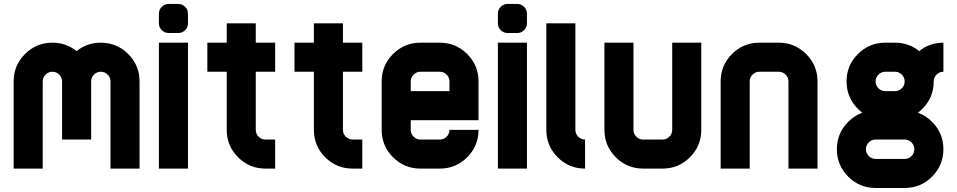

<svg xmlns="http://www.w3.org/2000/svg" viewBox="-20 -850 4825 968"><path d="M195.3 -439.5V0H48.8V-439.5Q48.8 -520.5 106 -577.6Q163.1 -634.8 244.1 -634.8Q314 -634.8 366.2 -592.3Q418.5 -634.8 488.3 -634.8Q569.3 -634.8 626.5 -577.6Q683.6 -520.5 683.6 -439.5V0H537.1V-439.5Q537.1 -459.5 522.7 -473.9Q508.3 -488.3 488.3 -488.3Q468.3 -488.3 453.9 -473.9Q439.5 -459.5 439.5 -439.5V-146.5H293V-439.5Q293 -459.5 278.6 -473.9Q264.2 -488.3 244.1 -488.3Q224.1 -488.3 209.7 -473.9Q195.3 -459.5 195.3 -439.5Z M927.7 0H781.2V-634.8H927.7ZM781.2 -781.2Q781.2 -801.3 795.7 -815.7Q810.1 -830.1 830.1 -830.1H878.9Q898.9 -830.1 913.3 -815.7Q927.7 -801.3 927.7 -781.2V-732.4Q927.7 -712.4 913.3 -698Q898.9 -683.6 878.9 -683.6H830.1Q810.1 -683.6 795.7 -698Q781.2 -712.4 781.2 -732.4Z M1123 -634.8V-732.4H1269.5V-634.8H1367.2V-488.3H1269.5V-195.3Q1269.5 -175.3 1283.9 -160.9Q1298.3 -146.5 1318.4 -146.5H1367.2V0H1318.4Q1237.3 0 1180.2 -57.1Q1123 -114.3 1123 -195.3V-488.3H1025.4V-634.8Z M1562.5 -634.8V-732.4H1709V-634.8H1806.6V-488.3H1709V-195.3Q1709 -175.3 1723.4 -160.9Q1737.8 -146.5 1757.8 -146.5H1806.6V0H1757.8Q1676.8 0 1619.6 -57.1Q1562.5 -114.3 1562.5 -195.3V-488.3H1464.8V-634.8Z M2197.3 -488.3H2099.6Q2079.6 -488.3 2065.2 -473.9Q2050.8 -459.5 2050.8 -439.5V-390.6H2246.1V-439.5Q2246.1 -459.5 2231.7 -473.9Q2217.3 -488.3 2197.3 -488.3ZM2099.6 -634.8H2197.3Q2278.3 -634.8 2335.4 -577.6Q2392.6 -520.5 2392.6 -439.5V-244.1H2050.8V-195.3Q2050.8 -175.3 2065.2 -160.9Q2079.6 -146.5 2099.6 -146.5H2197.3Q2217.3 -146.5 2231.7 -160.9Q2246.1 -175.3 2246.1 -195.3H2392.6Q2392.6 -114.3 2335.4 -57.1Q2278.3 0 2197.3 0H2099.6Q2018.6 0 1961.4 -57.1Q1904.3 -114.3 1904.3 -195.3V-439.5Q1904.3 -520.5 1961.4 -577.6Q2018.6 -634.8 2099.6 -634.8Z M2636.7 0H2490.2V-634.8H2636.7ZM2490.2 -781.2Q2490.2 -801.3 2504.6 -815.7Q2519 -830.1 2539.1 -830.1H2587.9Q2607.9 -830.1 2622.3 -815.7Q2636.7 -801.3 2636.7 -781.2V-732.4Q2636.7 -712.4 2622.3 -698Q2607.9 -683.6 2587.9 -683.6H2539.1Q2519 -683.6 2504.6 -698Q2490.2 -712.4 2490.2 -732.4Z M2734.4 -195.3V-732.4H2880.9V-195.3Q2880.9 -175.3 2895.3 -160.9Q2909.7 -146.5 2929.7 -146.5V0Q2848.6 0 2791.5 -57.1Q2734.4 -114.3 2734.4 -195.3Z M3027.3 -195.3V-634.8H3173.8V-195.3Q3173.8 -175.3 3188.2 -160.9Q3202.6 -146.5 3222.7 -146.5H3320.3Q3340.3 -146.5 3354.7 -160.9Q3369.1 -175.3 3369.1 -195.3V-634.8H3515.6V-195.3Q3515.6 -114.3 3458.5 -57.1Q3401.4 0 3320.3 0H3222.7Q3141.6 0 3084.5 -57.1Q3027.3 -114.3 3027.3 -195.3Z M3759.8 -439.5V0H3613.3V-439.5Q3613.3 -520.5 3670.4 -577.6Q3727.5 -634.8 3808.6 -634.8H3906.2Q3987.3 -634.8 4044.4 -577.6Q4101.6 -520.5 4101.6 -439.9V0H3955.1V-439.5Q3955.1 -459.5 3940.7 -473.9Q3926.3 -488.3 3906.2 -488.3H3808.6Q3788.6 -488.3 3774.2 -473.9Q3759.8 -459.5 3759.8 -439.5Z M4248 -439.5Q4248 -520.5 4305.2 -577.6Q4362.3 -634.8 4443.4 -634.8H4492.2Q4562 -634.8 4614.3 -592.3Q4666.5 -634.8 4736.3 -634.8V-488.3Q4716.3 -488.3 4701.9 -473.9Q4687.5 -459.5 4687.5 -439.5Q4687.5 -358.4 4630.4 -301.3Q4619.6 -290.5 4607.9 -281.7Q4647.5 -267.6 4679.2 -235.8Q4736.3 -178.7 4736.3 -97.7Q4736.3 -16.6 4679.2 40.5Q4622.1 97.7 4541 97.7H4394.5Q4313.5 97.7 4256.3 40.5Q4199.2 -16.6 4199.2 -97.7Q4199.2 -178.7 4256.3 -235.8Q4288.1 -267.6 4327.6 -281.7Q4315.9 -290.5 4305.2 -301.3Q4248 -358.4 4248 -439.5ZM4345.7 -97.7Q4345.7 -77.6 4360.1 -63.2Q4374.5 -48.8 4394.5 -48.8H4541Q4561 -48.8 4575.4 -63.2Q4589.8 -77.6 4589.8 -97.7Q4589.8 -117.7 4575.4 -132.1Q4561 -146.5 4541 -146.5H4394.5Q4374.5 -146.5 4360.1 -132.1Q4345.7 -117.7 4345.7 -97.7ZM4443.4 -488.3Q4423.3 -488.3 4408.9 -473.9Q4394.5 -459.5 4394.5 -439.5Q4394.5 -419.4 4408.9 -405Q4423.3 -390.6 4443.4 -390.6H4492.2Q4512.2 -390.6 4526.6 -405Q4541 -419.4 4541 -439.5Q4541 -459.5 4526.6 -473.9Q4512.2 -488.3 4492.2 -488.3Z"/></svg>

Font: Audex
Style: Regular
Weight: 400
Designer: GGBotNet
Foundry: GGBotNet
Version: 1.00